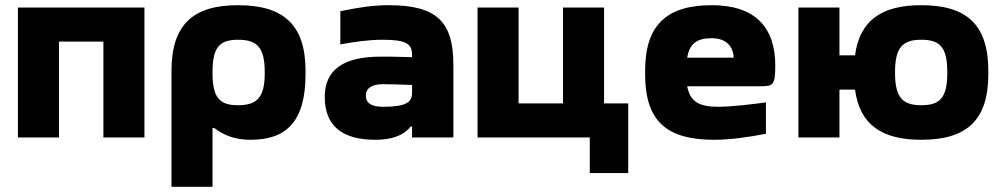

<svg xmlns="http://www.w3.org/2000/svg" viewBox="-20 -529 3861 739"><path d="M49 0H207V-369H378V0H536V-500H49Z M1156 -244V-256C1156 -434 1071 -509 896 -509C723 -509 640 -434 640 -256V190H798V-36H805C829 -19 868 9 945 9C1082 9 1156 -61 1156 -244ZM798 -248V-252C798 -347 825 -376 896 -376C969 -376 999 -347 999 -252V-248C999 -153 969 -124 896 -124C825 -124 798 -153 798 -248Z M1477 -509C1415 -509 1365 -501 1290 -486V-358C1348 -369 1404 -376 1451 -376C1544 -376 1566 -361 1566 -317V-309C1509 -311 1467 -311 1445 -311C1301 -311 1230 -260 1230 -156C1230 -46 1295 9 1425 9C1480 9 1529 -3 1561 -42H1566V0H1725V-280C1725 -443 1663 -509 1477 -509ZM1388 -161C1388 -189 1411 -205 1454 -205C1473 -205 1514 -204 1566 -202V-172C1566 -135 1543 -118 1454 -118C1411 -118 1388 -131 1388 -161Z M1818 -500V0H2250V137H2398V-131H2305V-500H2147V-131H1976V-500Z M2964 -277C2964 -422 2888 -509 2720 -509C2548 -509 2463 -435 2463 -256V-244C2463 -62 2546 9 2729 9C2783 9 2850 1 2928 -14V-135C2886 -129 2796 -118 2745 -118C2670 -118 2636 -138 2625 -197H2906C2955 -197 2964 -200 2964 -277ZM2625 -307C2634 -361 2662 -382 2720 -382C2773 -382 2802 -352 2804 -307Z M3053 0H3211V-184H3271C3289 -49 3374 9 3526 9C3701 9 3784 -66 3784 -244V-256C3784 -434 3701 -509 3526 -509C3374 -509 3289 -451 3271 -316H3211V-500H3053ZM3425 -248V-252C3425 -347 3455 -376 3526 -376C3598 -376 3626 -347 3626 -252V-248C3626 -153 3598 -124 3526 -124C3455 -124 3425 -153 3425 -248Z"/></svg>

Font: LT Wave Text Black
Style: Regular
Weight: 900
Designer: Daniel Lyons
Version: Version 2.5 (Glyphs App)